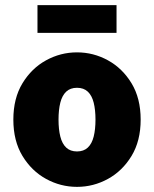

<svg xmlns="http://www.w3.org/2000/svg" viewBox="-20 -716 600 748"><path d="M280 12Q216 12 159.5 -19Q103 -50 67.5 -108.5Q32 -167 32 -250Q32 -333 67.5 -391.5Q103 -450 159.5 -481Q216 -512 280 -512Q344 -512 400.5 -481Q457 -450 492.5 -391.5Q528 -333 528 -250Q528 -167 492.5 -108.5Q457 -50 400.5 -19Q344 12 280 12ZM280 -126Q306 -126 322 -141Q338 -156 345 -184Q352 -212 352 -250Q352 -288 345 -316Q338 -344 322 -359Q306 -374 280 -374Q254 -374 238 -359Q222 -344 215 -316Q208 -288 208 -250Q208 -212 215 -184Q222 -156 238 -141Q254 -126 280 -126ZM126 -588V-696H434V-588Z"/></svg>

Font: Source Sans 3 ExtraLight Black
Style: Regular
Weight: 900
Version: Version 3.052;hotconv 1.1.0;makeotfexe 2.6.0